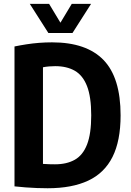

<svg xmlns="http://www.w3.org/2000/svg" viewBox="-20 -969 680 997"><path d="M227.4 8.5Q199.9 8.5 171.2 7.4Q142.4 6.3 113.3 4.1Q84.1 1.9 55.3 -1.3V-727.7Q85.6 -734 117.6 -738.9Q149.6 -743.9 182.9 -746.5Q216.1 -749.1 250.5 -749.1Q428.7 -749.1 517.5 -657.5Q606.2 -565.9 606.2 -370Q606.2 -237.6 564.2 -154Q522.2 -70.4 438 -31Q353.8 8.5 227.4 8.5ZM265.6 -115.8Q326.3 -115.8 368.3 -139.4Q410.3 -163 432 -218.6Q453.7 -274.2 453.7 -370Q453.7 -465.4 432.1 -521.4Q410.4 -577.4 368.6 -601.5Q326.8 -625.5 266.7 -625.5Q252.2 -625.5 234.7 -624.1Q217.3 -622.6 203.1 -619.7V-117.9Q222.1 -116.7 237.6 -116.2Q253.1 -115.8 265.6 -115.8ZM231.3 -797.5 134.7 -948.9H235L302.7 -836.3H284.9L352.6 -948.9H452.9L356.3 -797.5Z"/></svg>

Font: Encode Sans SC Condensed Thin
Style: Regular
Weight: 100
Width: 3
Designer: Multiple Designers
Foundry: Impallari Type
Version: Version 3.002